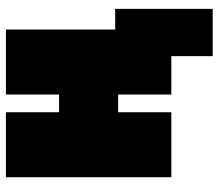

<svg xmlns="http://www.w3.org/2000/svg" viewBox="-65 -535 740 650"><g transform="rotate(-90 305.0 -210.0)"><path d="M30 0V-560H250V-380H310V-560H530V-190H600V140H440V0H310V-180H250V0Z"/></g></svg>

Font: Tektur Condensed Black
Style: Regular
Weight: 900
Width: 3
Designer: Adam Jagosz
Foundry: Adam Jagosz
Version: Version 1.005;gftools[0.9.30]